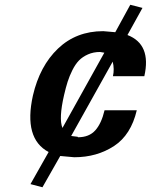

<svg xmlns="http://www.w3.org/2000/svg" viewBox="-20 -645 633 806"><path d="M306.2 -70.8 307.1 -68.8Q354 -68.8 379.9 -97.7Q405.8 -126.5 418.9 -182.1H554.2Q529.8 -78.6 459 -32.2Q386.7 15.1 292 15.1Q285.6 15.1 262.5 12.5Q239.3 9.8 232.9 9.8L158.2 141.1L107.9 127.9L184.1 -6.8Q78.1 -63 118.2 -244.1Q147 -368.2 223.6 -441.2Q300.3 -514.2 413.1 -514.2Q418 -514.2 438.7 -512Q459.5 -509.8 463.9 -509.8L526.9 -625L578.1 -611.8L515.1 -498Q616.2 -459 585.9 -325.2H454.1Q460.9 -354.5 453.1 -386.2L278.8 -74.2Q281.7 -74.2 292.5 -72.5Q303.2 -70.8 306.2 -70.8ZM399.9 -426.8Q372.1 -426.8 349.4 -416.7Q326.7 -406.7 311.5 -391.1Q296.4 -375.5 283.9 -350.6Q271.5 -325.7 263.9 -301.8Q256.3 -277.8 249 -246.1Q226.1 -147 242.2 -107.9L418 -423.8Q416 -423.8 408.9 -425.3Q401.9 -426.8 399.9 -426.8Z"/></svg>

Font: Perun
Style: Bold Italic
Weight: 700
Italic angle: -12°
Foundry: Copyright (c) Stefan Peev, Context Ltd, 2016
Version: Version 001.000